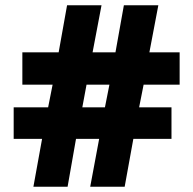

<svg xmlns="http://www.w3.org/2000/svg" viewBox="-20 -710 735 730"><path d="M107 0H237L269 -182H357L323 0H454L487 -182H632V-302H509L526 -388H663V-511H548L582 -690H451L419 -511H332L366 -690H235L203 -511H65V-388H180L163 -302H32V-182H140ZM293 -302 309 -388H396L379 -302Z"/></svg>

Font: Noto Sans Kannada Black
Style: Regular
Weight: 900
Designer: Jelle Bosma - Monotype Design Team
Foundry: Monotype Imaging Inc.
Version: Version 2.005